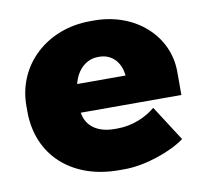

<svg xmlns="http://www.w3.org/2000/svg" viewBox="-66 -605 747 692"><g transform="rotate(-10 307.5 -259.5)"><path d="M315 14H337C413 14 509 -20 559 -57L476 -186C443 -158 392 -135 337 -135H326C265 -135 224 -163 216 -213V-214H584V-299C584 -431 471 -533 321 -533H306C148 -533 27 -422 27 -272V-252C27 -90 145 14 315 14ZM221 -318C234 -371 270 -401 312 -401H316C364 -401 394 -365 398 -318Z"/></g></svg>

Font: Fixel Display Black
Style: Regular
Weight: 900
Designer: AlfaBravo + MacPaw
Foundry: Kyrylo Tkachov, Marchela Mozhyna, Serhii Makarenko, Maria Weinstein, Zakhar Kryvoshyya
Version: Version 1.211